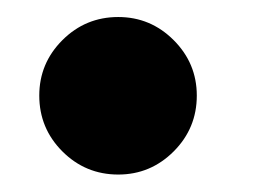

<svg xmlns="http://www.w3.org/2000/svg" viewBox="-20 -190 300 220"><path d="M25 -80.5Q25 -117.5 51.5 -144Q78 -170.5 115.5 -170.5Q152.5 -170.5 179 -144Q205.5 -117.5 205.5 -80.5Q205.5 -43 179 -16.5Q152.5 10 115.5 10Q78 10 51.5 -16.5Q25 -43 25 -80.5Z"/></svg>

Font: Bodoni* 48pt
Style: Bold Italic
Weight: 700
Italic angle: -13°
Version: Version 2.3